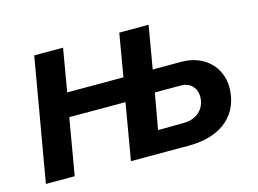

<svg xmlns="http://www.w3.org/2000/svg" viewBox="-76 -652 1055 785"><g transform="rotate(-15 451.0 -260.0)"><path d="M480 -520 449 -339H211L242 -520H120L30 0H152L193 -239H431L390 0H636C782 0 857 -80 857 -188C857 -273 792 -339 695 -339H573L604 -520ZM530 -94 557 -246H669C706 -246 732 -219 732 -182C732 -127 690 -95 640 -95Z"/></g></svg>

Font: Fixel Display SemiBold
Style: Italic
Weight: 600
Italic angle: -10°
Designer: AlfaBravo + MacPaw
Foundry: Kyrylo Tkachov, Marchela Mozhyna, Serhii Makarenko, Maria Weinstein, Zakhar Kryvoshyya
Version: Version 1.210;Glyphs 3.2 (3217)